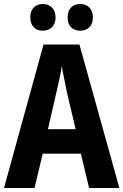

<svg xmlns="http://www.w3.org/2000/svg" viewBox="-20 -937 615 957"><path d="M131 -850C131 -807 157 -784 193 -784C230 -784 257 -808 257 -850C257 -893 230 -917 193 -917C157 -917 131 -894 131 -850ZM317 -850C317 -807 342 -784 380 -784C417 -784 443 -808 443 -850C443 -893 417 -917 380 -917C342 -917 317 -894 317 -850ZM424 0H575L376 -715H197L0 0H152L193 -171H383ZM314 -475 357 -293H219L261 -476C270 -515 283 -571 288 -607C294 -570 306 -518 314 -475Z"/></svg>

Font: Noto Sans Myanmar Condensed
Style: Bold
Weight: 700
Width: 3
Designer: Monotype Design Team
Foundry: Monotype Imaging Inc.
Version: Version 2.107